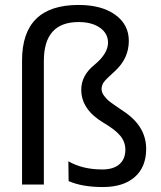

<svg xmlns="http://www.w3.org/2000/svg" viewBox="-20 -745 651 775"><path d="M570 -144Q570 -71 524 -30.5Q478 10 395 10Q312 10 257 -14L256 -94Q313 -61 393 -61Q438 -61 462 -82Q486 -103 486 -141Q486 -172 465.5 -197Q445 -222 397 -250Q308 -303 308 -383Q308 -441 362 -484Q416 -529 416 -573Q416 -610 383.5 -633Q351 -656 297 -656Q157 -656 157 -499V0H69V-501Q69 -725 297 -725Q390 -725 445 -685.5Q500 -646 500 -580Q500 -510 445 -459Q406 -424 398 -412Q390 -399 390 -386Q390 -379 392.5 -372Q395 -365 400.5 -358Q406 -351 411 -345.5Q416 -340 426 -332.5Q436 -325 442 -321Q448 -317 461 -308Q474 -299 480 -295Q570 -235 570 -144Z"/></svg>

Font: Libra Sans
Style: Regular
Weight: 400
Foundry: Context Ltd
Version: Version 1.002